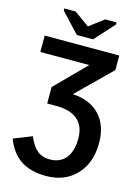

<svg xmlns="http://www.w3.org/2000/svg" viewBox="-157 -981 926 1277"><g transform="rotate(15 305.5 -342.0)"><path d="M290 211.9Q184.6 211.9 116.7 167.2Q48.8 122.6 13.2 28.8L139.2 -21Q165.5 42.5 200.2 70.8Q234.9 99.1 285.2 99.1Q357.4 99.1 396.2 51.8Q435.1 4.4 435.1 -85Q435.1 -168.5 384.8 -212.2Q334.5 -255.9 237.8 -255.9H174.8V-369.1L378.9 -575.2H42V-688H555.2V-587.9L323.2 -359.9Q442.4 -354 509.3 -283Q576.2 -211.9 576.2 -90.8Q576.2 46.9 498 129.4Q419.9 211.9 290 211.9ZM481 -881.8 358.9 -747.1H247.1L121.1 -881.8V-896H199.2L301.8 -821.8H304.2L402.8 -896H481Z"/></g></svg>

Font: Libra Sans Modern
Style: Bold
Weight: 700
Foundry: Stefan Peev, Context Ltd
Version: Version 1.000